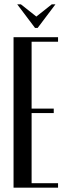

<svg xmlns="http://www.w3.org/2000/svg" viewBox="-20 -873 313 893"><path d="M250 -700V-679H127V-368H230V-347H127V-21H250V0H43V-700ZM77 -853 149 -796 221 -853H238L155 -743H143L60 -853Z"/></svg>

Font: Moniqa SemBd Narrow Heading
Style: Regular
Weight: 600
Width: 4
Designer: Rajesh Rajput
Foundry: Rajesh Rajput
Version: Version 1.000